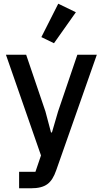

<svg xmlns="http://www.w3.org/2000/svg" viewBox="-20 -815 554 1035"><path d="M397 -520H502L283 103Q274 129 262.5 147.5Q251 166 235.5 177.5Q220 189 198 194.5Q176 200 146 200H83V111H171L201 23L12 -520H121L225 -214L255 -101H260L293 -214ZM271 -582 203 -615 294 -795 389 -749Z"/></svg>

Font: IBM Plex Sans Arabic Medium
Style: Regular
Weight: 500
Designer: Mike Abbink, Paul van der Laan, Pieter van Rosmalen, Wael Morcos, Khajak Apelian
Foundry: Bold Monday
Version: Version 1.1